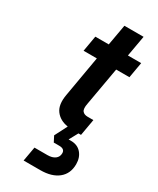

<svg xmlns="http://www.w3.org/2000/svg" viewBox="-227 -698 858 1041"><g transform="rotate(30 202.0 -177.0)"><path d="M334 -103 316 0H300L270 55H285Q326 55 349.5 82Q373 109 373 151Q373 210 332.5 243Q292 276 220 276H116L132 186H213Q243 186 260.5 173Q278 160 278 137Q278 110 243 110H209L191 75L231 -3Q180 -11 153.5 -46.5Q127 -82 139 -148L183 -402H100L117 -500H201L224 -630H344L321 -500H404L387 -402H304L262 -164Q255 -129 265.5 -116Q276 -103 298 -103Z"/></g></svg>

Font: Overused Grotesk SemiBold
Style: Italic
Weight: 600
Italic angle: -10°
Version: Version 0.003